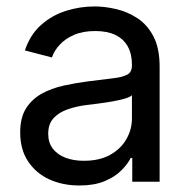

<svg xmlns="http://www.w3.org/2000/svg" viewBox="-20 -567 592 599"><path d="M227.5 11.7Q175.8 11.7 134 -7.3Q92.3 -26.4 67.6 -63.5Q43 -100.6 43 -153.8Q43 -200.2 61.3 -229Q79.6 -257.8 110.1 -274.7Q140.6 -291.5 178 -299.8Q215.3 -308.1 253.4 -313Q302.7 -319.3 332.8 -322.8Q362.8 -326.2 377.2 -334.2Q391.6 -342.3 391.6 -362.3V-365.7Q391.6 -398.4 378.7 -421.9Q365.7 -445.3 340.3 -457.8Q314.9 -470.2 277.3 -470.2Q238.8 -470.2 211.2 -458.3Q183.6 -446.3 166.3 -427.5Q148.9 -408.7 142.1 -387.7L57.6 -409.7Q74.2 -459 107.9 -489Q141.6 -519 185.3 -533Q229 -546.9 275.4 -546.9Q306.6 -546.9 341.8 -538.8Q377 -530.8 408 -510.7Q439 -490.7 458.5 -453.9Q478 -417 478 -358.9V0H392.6V-74.2H387.7Q378.4 -55.2 358.4 -35.2Q338.4 -15.1 306.2 -1.7Q273.9 11.7 227.5 11.7ZM241.7 -65.4Q291 -65.4 324.2 -84.2Q357.4 -103 374.5 -133.3Q391.6 -163.6 391.6 -196.8V-270Q386.2 -264.2 369.4 -259.3Q352.5 -254.4 330.3 -250.5Q308.1 -246.6 286.4 -243.9Q264.6 -241.2 249.5 -239.3Q218.3 -235.4 190.9 -225.8Q163.6 -216.3 147 -198.2Q130.4 -180.2 130.4 -149.4Q130.4 -122.1 144.8 -103.3Q159.2 -84.5 184.1 -75Q209 -65.4 241.7 -65.4Z"/></svg>

Font: Inter 18pt
Style: Regular
Weight: 400
Designer: Rasmus Andersson
Foundry: rsms
Version: Version 4.001;git-66647c0bb